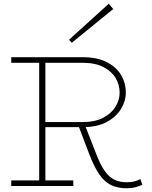

<svg xmlns="http://www.w3.org/2000/svg" viewBox="-20 -991 809 1024"><path d="M216 -313V-340H422Q486 -340 529.5 -362.5Q573 -385 595.5 -421Q618 -457 618 -497Q618 -539 596.5 -575Q575 -611 531.5 -633.5Q488 -656 422 -656H40V-686H422Q497 -686 548 -660.5Q599 -635 625 -592Q651 -549 651 -497Q651 -452 625 -409.5Q599 -367 548.5 -340Q498 -313 422 -313ZM40 1V-29H371V1ZM189 -18V-669H222V-18ZM655 13Q607 13 572 -4Q537 -21 509.5 -61Q482 -101 456 -169L397 -324L431 -329L493 -170Q515 -113 538 -80Q561 -47 589.5 -33Q618 -19 655 -19Q681 -19 698.5 -24Q716 -29 729 -36L739 -6Q726 1 704.5 7Q683 13 655 13ZM363 -763 348 -779 560 -971 584 -943Z"/></svg>

Font: BioRhyme ExtraLight
Style: Regular
Weight: 250
Designer: Aoife Mooney
Foundry: Aoife Mooney Type
Version: Version 1.600;gftools[0.9.33]